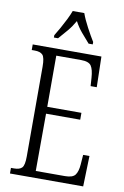

<svg xmlns="http://www.w3.org/2000/svg" viewBox="-100 -988 677 1046"><g transform="rotate(10 238.0 -465.5)"><path d="M32 0V-31H49Q80 -31 93 -45Q106 -59 106 -107V-604Q106 -655 92.5 -669Q79 -683 49 -683H32V-714H412L416 -545H382L379 -590Q376 -636 362.5 -656Q349 -676 306 -676H169V-393H358V-355H169L168 -38H329Q372 -38 386 -57Q400 -76 403 -115L407 -169H442L437 0ZM139 -784Q151 -803 165.5 -829Q180 -855 193.5 -882Q207 -909 215 -931H279Q291 -897 313.5 -855Q336 -813 354 -784V-771H331Q307 -798 285.5 -823.5Q264 -849 247 -881Q229 -849 207.5 -823.5Q186 -798 162 -771H139Z"/></g></svg>

Font: Noto Serif Ethiopic ExtraCondensed Light
Style: Regular
Weight: 300
Width: 2
Designer: Monotype Design Team
Foundry: Monotype Imaging Inc.
Version: Version 2.102; ttfautohint (v1.8.4.7-5d5b)